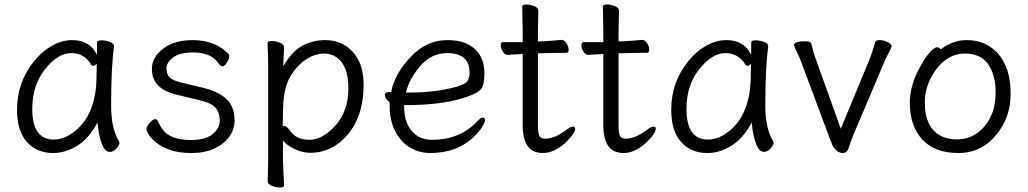

<svg xmlns="http://www.w3.org/2000/svg" viewBox="-20 -665 4587 857"><path d="M124 -180Q124 -42 220 -42Q264 -42 307 -74Q411 -150 411 -330Q411 -355 412 -380Q403 -371 397 -371Q391 -371 388 -375Q357 -428 297.5 -428Q238 -428 181 -356Q124 -284 124 -180ZM470 13Q429 13 415 -118Q378 -48 325.5 -15Q273 18 217 18Q144 18 100 -31.5Q56 -81 56 -175Q56 -300 134 -394Q169 -437 213 -461.5Q257 -486 303 -486Q381 -486 413 -420V-475Q413 -485 432 -485Q451 -485 470 -478Q489 -471 489 -459V-457Q476 -368 476 -195Q476 -90 511 -35Q513 -31 513 -24.5Q513 -18 499.5 -2.5Q486 13 470 13Z M770 -242Q658 -268 658 -356Q658 -395 683 -424Q736 -486 839 -486Q942 -486 1001 -423Q1003 -421 1003 -411Q1003 -401 992.5 -385Q982 -369 973.5 -369Q965 -369 955 -382Q923 -431 841 -431Q783 -431 753 -408.5Q723 -386 723 -360Q723 -334 736.5 -320Q750 -306 791 -296L887 -273Q952 -258 989.5 -224Q1027 -190 1027 -128Q1027 -88 1003.5 -55Q980 -22 937 -2Q894 18 835.5 18Q777 18 738.5 4Q700 -10 677 -29Q654 -48 644 -64Q634 -80 634 -90Q634 -100 648.5 -116.5Q663 -133 672 -133Q681 -133 684 -126Q692 -106 707 -86Q740 -40 835 -40Q896 -40 928.5 -66Q961 -92 961 -126.5Q961 -161 943 -183Q925 -205 870 -218Z M1242 -101Q1246 -103 1249 -103Q1260 -103 1275 -81Q1302 -41 1361 -41Q1420 -41 1477.5 -105Q1535 -169 1535 -271.5Q1535 -374 1481 -410Q1458 -426 1424 -426Q1390 -426 1352.5 -404Q1315 -382 1283 -335.5Q1251 -289 1245 -209Q1242 -167 1242 -101ZM1175 144 1177 55V-368Q1177 -421 1174 -472Q1174 -482 1192 -482Q1210 -482 1229 -474.5Q1248 -467 1248 -454Q1248 -448 1247 -432Q1246 -416 1245.5 -398.5Q1245 -381 1244 -369Q1284 -437 1330.5 -461.5Q1377 -486 1432 -486Q1507 -486 1555 -433Q1603 -380 1603 -287Q1603 -194 1571.5 -127Q1540 -60 1486 -21.5Q1432 17 1364 17Q1329 17 1294 0Q1259 -17 1243 -38V56L1248 162Q1248 172 1230 172Q1212 172 1193.5 164.5Q1175 157 1175 144Z M1812 -252Q1924 -252 2019 -278Q2055 -289 2065.5 -302Q2076 -315 2076 -341Q2076 -428 1975 -428Q1906 -428 1856 -370.5Q1806 -313 1792 -252ZM1717 -254 1726 -255Q1741 -334 1812 -410Q1883 -486 1976 -486Q2038 -486 2075 -464Q2142 -425 2142 -340Q2142 -306 2136.5 -286Q2131 -266 2111 -253.5Q2091 -241 2046 -227Q1946 -196 1797 -196H1784V-186Q1784 -121 1817.5 -81Q1851 -41 1908 -41Q2034 -41 2112 -125Q2125 -140 2135 -140Q2145 -140 2145 -129.5Q2145 -119 2130.5 -96Q2116 -73 2086 -46Q2013 18 1901 18Q1850 18 1808.5 -7.5Q1767 -33 1743 -81Q1719 -129 1719 -195V-209Q1698 -225 1698 -241Q1698 -254 1717 -254Z M2383 -617 2381 -528V-480L2409 -481Q2445 -483 2485 -487H2486Q2499 -487 2508.5 -472Q2518 -457 2518 -443Q2518 -429 2507 -429H2468Q2440 -429 2420 -428L2381 -427V-108Q2381 -68 2388 -57Q2395 -46 2414 -46Q2456 -46 2510 -87Q2527 -100 2537 -100Q2547 -100 2547 -90Q2547 -69 2502 -26Q2452 18 2404 18Q2356 18 2334.5 -14Q2313 -46 2313 -110V-424H2308Q2307 -424 2247 -420H2246Q2233 -420 2224 -435Q2215 -450 2215 -463.5Q2215 -477 2226 -477H2313V-528L2311 -635Q2311 -645 2329 -645Q2347 -645 2365 -637.5Q2383 -630 2383 -617Z M2743 -617 2741 -528V-480L2769 -481Q2805 -483 2845 -487H2846Q2859 -487 2868.5 -472Q2878 -457 2878 -443Q2878 -429 2867 -429H2828Q2800 -429 2780 -428L2741 -427V-108Q2741 -68 2748 -57Q2755 -46 2774 -46Q2816 -46 2870 -87Q2887 -100 2897 -100Q2907 -100 2907 -90Q2907 -69 2862 -26Q2812 18 2764 18Q2716 18 2694.5 -14Q2673 -46 2673 -110V-424H2668Q2667 -424 2607 -420H2606Q2593 -420 2584 -435Q2575 -450 2575 -463.5Q2575 -477 2586 -477H2673V-528L2671 -635Q2671 -645 2689 -645Q2707 -645 2725 -637.5Q2743 -630 2743 -617Z M3044 -180Q3044 -42 3140 -42Q3184 -42 3227 -74Q3331 -150 3331 -330Q3331 -355 3332 -380Q3323 -371 3317 -371Q3311 -371 3308 -375Q3277 -428 3217.5 -428Q3158 -428 3101 -356Q3044 -284 3044 -180ZM3390 13Q3349 13 3335 -118Q3298 -48 3245.5 -15Q3193 18 3137 18Q3064 18 3020 -31.5Q2976 -81 2976 -175Q2976 -300 3054 -394Q3089 -437 3133 -461.5Q3177 -486 3223 -486Q3301 -486 3333 -420V-475Q3333 -485 3352 -485Q3371 -485 3390 -478Q3409 -471 3409 -459V-457Q3396 -368 3396 -195Q3396 -90 3431 -35Q3433 -31 3433 -24.5Q3433 -18 3419.5 -2.5Q3406 13 3390 13Z M3524 -463Q3524 -481 3575 -481Q3599 -481 3602 -468Q3612 -425 3620 -405L3733 -90L3863 -405Q3875 -434 3886 -476Q3889 -486 3906 -486Q3923 -486 3941.5 -477.5Q3960 -469 3960 -457Q3960 -455 3946.5 -429Q3933 -403 3926 -386L3790 -65Q3781 -44 3768 -5Q3761 18 3741.5 18Q3722 18 3706 -1Q3698 -9 3695 -18Q3692 -27 3684 -46L3556 -389Q3550 -406 3537 -433Q3524 -460 3524 -463Z M4252 -43Q4301 -43 4339.5 -69.5Q4378 -96 4401 -142Q4424 -188 4424 -258Q4424 -328 4391.5 -377Q4359 -426 4286 -426Q4213 -426 4160.5 -357.5Q4108 -289 4108 -207.5Q4108 -126 4145.5 -84.5Q4183 -43 4252 -43ZM4179 -445Q4234 -486 4294 -486Q4354 -486 4398 -457Q4491 -396 4491 -245Q4491 -143 4429 -66Q4363 18 4257.5 18Q4152 18 4096.5 -42.5Q4041 -103 4041 -207Q4041 -287 4091 -374Q4111 -410 4131 -432Q4151 -454 4161.5 -454Q4172 -454 4179 -445Z"/></svg>

Font: LXGW WenKai
Style: Regular
Weight: 400
Designer: LXGW / Fontworks Inc.
Foundry: LXGW / Fontworks Inc.
Version: Version 1.520; June 14, 2025